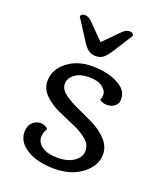

<svg xmlns="http://www.w3.org/2000/svg" viewBox="-138 -825 778 923"><g transform="rotate(20 251.0 -363.5)"><path d="M182 -617 115 -721Q118 -736 136.5 -736Q155 -736 172 -719L251 -639L330 -719Q347 -736 365.5 -736Q384 -736 387 -721L321 -617Q304 -591 289 -579.5Q274 -568 251.5 -568Q229 -568 213.5 -579.5Q198 -591 182 -617ZM447 -136Q447 -77 391 -34Q335 9 249 9Q163 9 109 -24Q55 -57 55 -109Q55 -140 72.5 -157.5Q90 -175 114.5 -175Q139 -175 153 -158Q139 -139 139 -112Q139 -85 166.5 -65.5Q194 -46 246.5 -46Q299 -46 330.5 -68.5Q362 -91 362 -123.5Q362 -156 332.5 -180Q303 -204 261 -221.5Q219 -239 176.5 -258.5Q134 -278 104.5 -308Q75 -338 75 -376Q75 -436 127 -476.5Q179 -517 254.5 -517Q330 -517 384 -489.5Q438 -462 438 -417Q439 -393 422.5 -379.5Q406 -366 383 -366Q360 -366 344 -378Q350 -388 350 -407Q350 -426 327 -444Q304 -462 258 -462Q212 -462 185 -441.5Q158 -421 158 -393Q158 -365 188 -342.5Q218 -320 260 -301.5Q302 -283 344.5 -262Q387 -241 417 -208.5Q447 -176 447 -136Z"/></g></svg>

Font: Laila
Style: Regular
Weight: 400
Designer: Hitesh Malaviya
Foundry: Indian Type Foundry
Version: Version 1.302;PS 1.0;hotconv 1.0.78;makeotf.lib2.5.61930; tt